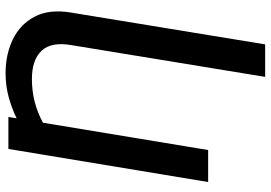

<svg xmlns="http://www.w3.org/2000/svg" viewBox="-160 -602 965 684"><g transform="rotate(-90 322.0 -259.5)"><path d="M506.4 203.1H390.6L503.9 -488.3Q516 -559.3 483.5 -593.6Q451 -627.8 382.8 -627.8Q339.5 -627.8 301 -617.7Q262.4 -607.6 227.3 -588.4L130 0H16L133.9 -711.6H247.9L242.9 -682.2Q277.3 -699.2 318 -710.4Q358.7 -721.6 403.4 -721.6Q471.2 -721.6 525 -695.3Q578.8 -669 605.6 -617.2Q632.5 -565.3 619.7 -488.3Z"/></g></svg>

Font: Inter UI Medium
Style: Italic
Weight: 500
Italic angle: 9.39999°
Designer: Rasmus Andersson
Foundry: rsms
Version: 3.2;8d6f07862